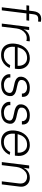

<svg xmlns="http://www.w3.org/2000/svg" viewBox="1348 -2108 773 3509"><g transform="rotate(90 1734.5 -353.5)"><path d="M113 0 169 -450H77L83 -500H175L184 -576Q190 -623 207 -655Q224 -687 253.5 -703.5Q283 -720 325 -720Q337 -720 351.5 -718Q366 -716 379 -712L373 -662Q361 -664 349 -665Q337 -666 327 -666Q291 -666 269 -648Q247 -630 240 -575L231 -500H358L352 -450H225L169 0Z M411 0 473 -500H529L516 -396Q521 -409 533.5 -428.5Q546 -448 568 -467Q590 -486 622.5 -499Q655 -512 700 -512Q709 -512 718 -511.5Q727 -511 736 -509L728 -449Q717 -453 704 -454.5Q691 -456 677 -456Q628 -456 590 -429.5Q552 -403 529 -360.5Q506 -318 500 -270L467 0Z M982 13Q909 13 860 -18.5Q811 -50 790 -109Q769 -168 779 -248Q787 -310 809.5 -358.5Q832 -407 867 -441.5Q902 -476 947 -494Q992 -512 1043 -512Q1107 -512 1154.5 -483Q1202 -454 1225.5 -399.5Q1249 -345 1239 -267L1236 -239H825L831 -289H1182Q1185 -319 1178.5 -349.5Q1172 -380 1155 -405.5Q1138 -431 1109.5 -446.5Q1081 -462 1041 -462Q976 -462 933.5 -433.5Q891 -405 867.5 -356Q844 -307 836 -245Q829 -182 843.5 -135Q858 -88 895.5 -62.5Q933 -37 992 -37Q1040 -37 1075.5 -55Q1111 -73 1134.5 -100Q1158 -127 1170 -154L1222 -144Q1205 -103 1173 -67Q1141 -31 1094 -9Q1047 13 982 13Z M1519 12Q1468 12 1424 -9.5Q1380 -31 1355.5 -69Q1331 -107 1337 -156H1397Q1393 -118 1412 -91.5Q1431 -65 1463 -51.5Q1495 -38 1527 -38Q1591 -38 1631.5 -62Q1672 -86 1678 -134Q1681 -163 1665.5 -179.5Q1650 -196 1622.5 -205Q1595 -214 1561 -220Q1527 -226 1494 -234.5Q1461 -243 1434 -258Q1407 -273 1392.5 -299Q1378 -325 1383 -368Q1388 -405 1412 -437.5Q1436 -470 1479.5 -491Q1523 -512 1584 -512Q1640 -512 1674 -498.5Q1708 -485 1725.5 -463Q1743 -441 1747.5 -415.5Q1752 -390 1749 -367H1689Q1694 -405 1664 -433.5Q1634 -462 1577 -462Q1528 -462 1487.5 -439.5Q1447 -417 1442 -371Q1438 -340 1453.5 -322.5Q1469 -305 1496.5 -295.5Q1524 -286 1557.5 -279.5Q1591 -273 1624.5 -265Q1658 -257 1685 -242.5Q1712 -228 1726.5 -202Q1741 -176 1736 -134Q1731 -94 1707 -60.5Q1683 -27 1637 -7.5Q1591 12 1519 12Z M2024 12Q1973 12 1929 -9.5Q1885 -31 1860.5 -69Q1836 -107 1842 -156H1902Q1898 -118 1917 -91.5Q1936 -65 1968 -51.5Q2000 -38 2032 -38Q2096 -38 2136.5 -62Q2177 -86 2183 -134Q2186 -163 2170.5 -179.5Q2155 -196 2127.5 -205Q2100 -214 2066 -220Q2032 -226 1999 -234.5Q1966 -243 1939 -258Q1912 -273 1897.5 -299Q1883 -325 1888 -368Q1893 -405 1917 -437.5Q1941 -470 1984.5 -491Q2028 -512 2089 -512Q2145 -512 2179 -498.5Q2213 -485 2230.5 -463Q2248 -441 2252.5 -415.5Q2257 -390 2254 -367H2194Q2199 -405 2169 -433.5Q2139 -462 2082 -462Q2033 -462 1992.5 -439.5Q1952 -417 1947 -371Q1943 -340 1958.5 -322.5Q1974 -305 2001.5 -295.5Q2029 -286 2062.5 -279.5Q2096 -273 2129.5 -265Q2163 -257 2190 -242.5Q2217 -228 2231.5 -202Q2246 -176 2241 -134Q2236 -94 2212 -60.5Q2188 -27 2142 -7.5Q2096 12 2024 12Z M2570 13Q2497 13 2448 -18.5Q2399 -50 2378 -109Q2357 -168 2367 -248Q2375 -310 2397.5 -358.5Q2420 -407 2455 -441.5Q2490 -476 2535 -494Q2580 -512 2631 -512Q2695 -512 2742.5 -483Q2790 -454 2813.5 -399.5Q2837 -345 2827 -267L2824 -239H2413L2419 -289H2770Q2773 -319 2766.5 -349.5Q2760 -380 2743 -405.5Q2726 -431 2697.5 -446.5Q2669 -462 2629 -462Q2564 -462 2521.5 -433.5Q2479 -405 2455.5 -356Q2432 -307 2424 -245Q2417 -182 2431.5 -135Q2446 -88 2483.5 -62.5Q2521 -37 2580 -37Q2628 -37 2663.5 -55Q2699 -73 2722.5 -100Q2746 -127 2758 -154L2810 -144Q2793 -103 2761 -67Q2729 -31 2682 -9Q2635 13 2570 13Z M2942 0 3004 -500H3060L3047 -396Q3052 -409 3064.5 -428.5Q3077 -448 3099 -467Q3121 -486 3153.5 -499Q3186 -512 3231 -512Q3280 -512 3318.5 -489.5Q3357 -467 3377.5 -424.5Q3398 -382 3390 -322L3350 0H3294L3332 -310Q3342 -386 3306 -424Q3270 -462 3209 -462Q3160 -462 3122 -434Q3084 -406 3060.5 -362Q3037 -318 3031 -270L2998 0Z"/></g></svg>

Font: Inclusive Sans Light
Style: Italic
Weight: 300
Italic angle: -7°
Designer: Olivia King
Foundry: Olivia King
Version: Version 2.004